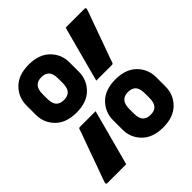

<svg xmlns="http://www.w3.org/2000/svg" viewBox="-195 -845 990 990"><g transform="rotate(-45 300.0 -350.0)"><path d="M169 -710Q244 -710 285 -669Q326 -628 326 -569V-501Q326 -442 285 -401Q244 -360 169 -360Q94 -360 53 -401Q12 -442 12 -501V-569Q12 -628 53 -669Q94 -710 169 -710ZM357 -405Q358 -409 364 -431.5Q370 -454 379 -487.5Q388 -521 398 -558.5Q408 -596 417 -629.5Q426 -663 432 -685Q438 -707 439 -710H575Q588 -710 583 -697Q582 -693 574.5 -672Q567 -651 555.5 -620Q544 -589 532 -554.5Q520 -520 508.5 -489Q497 -458 489.5 -437Q482 -416 481 -412Q479 -405 471 -405ZM112 -519Q112 -482 128 -466Q142 -452 169 -452Q198 -452 212 -468Q226 -484 226 -519V-551Q226 -588 210 -604Q196 -618 169 -618Q141 -618 126.5 -602Q112 -586 112 -551ZM431 -340Q506 -340 547 -299Q588 -258 588 -199V-131Q588 -72 547 -31Q506 10 431 10Q356 10 315 -31Q274 -72 274 -131V-199Q274 -258 315 -299Q356 -340 431 -340ZM243 -296Q242 -293 236 -270Q230 -247 221 -213.5Q212 -180 202 -142.5Q192 -105 183 -71.5Q174 -38 168 -16Q162 6 161 9H25Q12 9 17 -4Q18 -8 25.5 -29Q33 -50 44.5 -81Q56 -112 68 -146.5Q80 -181 91.5 -212Q103 -243 110.5 -264Q118 -285 119 -289Q121 -296 129 -296ZM374 -149Q374 -112 390 -96Q404 -82 431 -82Q460 -82 474 -98Q488 -114 488 -149V-181Q488 -218 472 -234Q458 -248 431 -248Q403 -248 388.5 -232Q374 -216 374 -181Z"/></g></svg>

Font: Recursive Sn Lnr St XBd
Style: Regular
Weight: 800
Version: Version 1.079;hotconv 1.0.112;makeotfexe 2.5.65598; ttfautoh